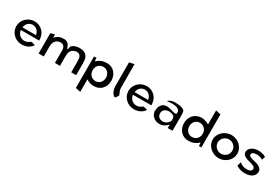

<svg xmlns="http://www.w3.org/2000/svg" viewBox="89 -2019 5109 3523"><g transform="rotate(30 2643.5 -258.0)"><path d="M159 -209 158 -220H546C546 -229 546 -236 545 -245C537 -389 432 -485 300 -485C162 -485 49 -376 49 -241C49 -107 162 3 300 3C393 3 471 -34 520 -107C497 -116 457 -130 426 -127C388 -93 344 -77 302 -79C227 -83 168 -140 159 -209ZM442 -289 444 -277H159L161 -288C171 -354 226 -412 302 -412C374 -412 430 -359 442 -289Z M759 -411 742 -393V-463L655 -441V-10H764V-230C767 -282 781 -321 805 -347C825 -368 850 -382 886 -386C889 -387 896 -388 902 -388C966 -388 997 -349 1001 -285V-10H1108V-195C1108 -224 1110 -252 1114 -279C1121 -311 1135 -336 1155 -353C1171 -367 1190 -377 1216 -382C1224 -386 1234 -388 1245 -388C1303 -388 1336 -353 1342 -297C1344 -275 1346 -250 1346 -222V-10H1450V-260C1450 -281 1449 -299 1447 -318C1437 -432 1361 -485 1223 -472C1167 -464 1129 -447 1094 -410C1091 -396 1087 -379 1083 -362L1077 -335L1063 -359C1059 -366 1055 -373 1052 -381V-382H1051C1033 -442 992 -475 922 -475C843 -475 796 -450 759 -411Z M2062 -241C2062 -372 1975 -485 1840 -485C1740 -485 1677 -453 1636 -413L1624 -401L1619 -417C1615 -431 1615 -455 1615 -472H1563V195L1669 218L1668 -46L1683 -38C1724 -15 1773 3 1825 3C1963 3 2062 -95 2062 -241ZM1667 -237C1667 -247 1667 -257 1668 -268C1679 -340 1733 -392 1810 -392C1894 -392 1949 -323 1949 -241C1949 -163 1894 -92 1810 -92C1729 -92 1667 -154 1667 -237Z M2267 -10C2283 -15 2315 -66 2321 -82C2315 -112 2279 -154 2279 -224L2277 -721L2173 -698L2174 -210C2174 -112 2208 -41 2267 -10Z M2535 -209 2534 -220H2922C2922 -229 2922 -236 2921 -245C2913 -389 2808 -485 2676 -485C2538 -485 2425 -376 2425 -241C2425 -107 2538 3 2676 3C2769 3 2847 -34 2896 -107C2873 -116 2833 -130 2802 -127C2764 -93 2720 -77 2678 -79C2603 -83 2544 -140 2535 -209ZM2818 -289 2820 -277H2535L2537 -288C2547 -354 2602 -412 2678 -412C2750 -412 2806 -359 2818 -289Z M3164 -458H3163C3151 -453 3140 -443 3128 -428C3134 -430 3144 -432 3153 -433C3181 -436 3391 -466 3403 -352C3404 -345 3404 -338 3403 -331C3401 -310 3379 -308 3363 -310C3322 -315 3252 -343 3203 -347C3177 -349 3159 -349 3139 -343C3085 -328 3056 -288 3039 -240C3037 -235 3023 -139 3032 -141C3050 -55 3123 3 3223 3C3295 3 3356 -47 3374 -67L3391 -86V-10H3492V-320C3492 -352 3490 -382 3486 -411C3477 -464 3379 -485 3281 -485C3225 -485 3190 -474 3164 -458ZM3250 -68C3182 -68 3133 -109 3133 -176C3133 -250 3195 -287 3263 -287C3313 -287 3362 -265 3375 -244L3376 -243V-242C3382 -223 3387 -201 3387 -179C3387 -137 3328 -68 3250 -68Z M3827 3C3927 3 3989 -29 4030 -69L4042 -81L4047 -65C4051 -51 4051 -27 4051 -10H4103V-711L3998 -734V-437L3983 -445C3941 -468 3893 -485 3841 -485C3830 -485 3820 -484 3810 -483C3694 -473 3594 -370 3604 -222C3612 -99 3698 3 3827 3ZM3998 -266C3998 -260 3999 -253 3999 -246C3999 -234 3998 -224 3998 -215V-214C3987 -141 3932 -90 3855 -90C3771 -90 3716 -160 3716 -241C3716 -320 3772 -390 3855 -390C3931 -390 3986 -335 3998 -268Z M4317 -241C4317 -324 4388 -392 4472 -392C4557 -392 4626 -324 4626 -241C4626 -158 4557 -90 4472 -90C4388 -90 4317 -158 4317 -241ZM4210 -241C4210 -109 4329 3 4473 3C4617 3 4733 -109 4733 -241C4733 -373 4617 -485 4473 -485C4329 -485 4210 -373 4210 -241Z M4843 -55C4900 -10 4972 5 5042 2C5172 -2 5238 -69 5238 -148C5238 -199 5204 -230 5158 -252C5104 -277 5030 -283 4981 -307C4964 -315 4948 -327 4948 -350C4948 -388 4989 -404 5031 -407C5082 -411 5125 -403 5178 -373L5203 -443C5146 -478 5076 -489 5016 -484C4908 -475 4847 -410 4844 -350C4844 -285 4893 -259 4958 -237C5002 -222 5056 -213 5092 -193C5109 -184 5126 -169 5126 -144C5126 -100 5085 -82 5037 -80C4980 -76 4928 -88 4867 -136Z"/></g></svg>

Font: Bluebird
Style: Li
Weight: 300
Designer: Jasper
Foundry: Cannot Into Space Fonts
Version: Version 0.98